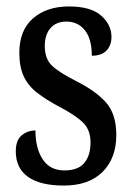

<svg xmlns="http://www.w3.org/2000/svg" viewBox="-20 -566 410 596"><path d="M178 10Q105 10 67 -17Q29 -44 29 -96Q29 -131 47.5 -146Q66 -161 90 -161Q90 -106 112.5 -71.5Q135 -37 180 -37Q222 -37 241.5 -60Q261 -83 261 -124Q261 -160 241 -182Q221 -204 171 -231Q125 -255 96 -277.5Q67 -300 53.5 -329.5Q40 -359 40 -402Q40 -472 82.5 -509Q125 -546 194 -546Q262 -546 294 -517.5Q326 -489 326 -452Q326 -425 310.5 -409Q295 -393 265 -393Q265 -445 243.5 -472Q222 -499 186 -499Q154 -499 136.5 -478.5Q119 -458 119 -424Q119 -384 140.5 -363Q162 -342 215 -315Q277 -284 309 -248Q341 -212 341 -147Q341 -75 298.5 -32.5Q256 10 178 10Z"/></svg>

Font: Noto Serif Hebrew ExtraCondensed Medium
Style: Regular
Weight: 500
Width: 2
Designer: Monotype Design Team
Foundry: Monotype Imaging Inc.
Version: Version 2.004; ttfautohint (v1.8.4.7-5d5b)